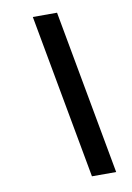

<svg xmlns="http://www.w3.org/2000/svg" viewBox="-81 -752 553 804"><g transform="rotate(-10 195.5 -350.0)"><path d="M347 0 219 -700H116L244 0Z"/></g></svg>

Font: Arthouse Owned Medium
Style: Italic
Weight: 500
Italic angle: -10°
Designer: Jeremy Tribby
Foundry: Tribby Type
Version: Version 1.000;PS 001.000;hotconv 1.0.88;makeotf.lib2.5.64775